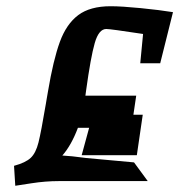

<svg xmlns="http://www.w3.org/2000/svg" viewBox="-20 -581 600 616"><path d="M430 -378 439 -472Q334 -488 321 -488Q297 -488 284 -443Q271 -398 256 -289L254 -274H417L408 -213H438L419 -83H242L266 -171H230Q209 -115 180 -82Q205 -81 257 -74L410 -60L454 0H169Q126 0 81 7Q36 14 29 15L25 -49Q62 -59 78.5 -74.5Q95 -90 103.5 -124Q112 -158 127 -247Q128 -255 130 -265Q132 -275 134 -288Q151 -389 172 -446.5Q193 -504 231 -532.5Q269 -561 335 -561Q370 -561 431 -555Q492 -549 535 -542L494 -378Z"/></svg>

Font: Grenze SemiBold
Style: Italic
Weight: 600
Italic angle: -10°
Designer: Renata Polastri
Foundry: Omnibus-Type
Version: Version 1.002; ttfautohint (v1.8)